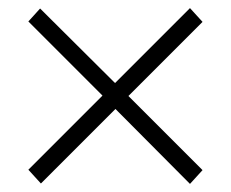

<svg xmlns="http://www.w3.org/2000/svg" viewBox="-20 -490 570 474"><path d="M79 -469 264 -285 449 -470 480 -436 297 -253 480 -70 449 -36 265 -221 81 -37 50 -71 233 -254 50 -437Z"/></svg>

Font: Fivo Sans Light
Style: Regular
Weight: 300
Designer: Alexander Slobzheninov
Foundry: Alexander Slobzheninov
Version: 1.0